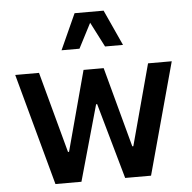

<svg xmlns="http://www.w3.org/2000/svg" viewBox="-54 -840 893 895"><g transform="rotate(-5 392.0 -393.0)"><path d="M463.4 -785.6H327.6L252 -618.7H335.9L396 -734.9L455.6 -618.7H539.6ZM541.5 -144 440.4 -518.6H346.2L245.6 -144H240.7L138.2 -522.9H26.9L169.4 0H291L390.6 -354H395.5L495.6 0H616.7L759.3 -522.9H648.4L546.4 -144Z"/></g></svg>

Font: Estedad SemiBold
Style: Regular
Weight: 600
Designer: Amin Abedi
Version: Version 7.3